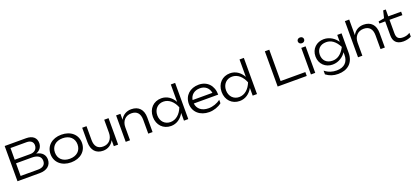

<svg xmlns="http://www.w3.org/2000/svg" viewBox="68 -2217 8337 3841"><g transform="rotate(-20 4236.0 -296.5)"><path d="M606 -392C699 -426 736 -499 736 -569C736 -681 660 -750 521 -750H65V0H538C699 0 786 -83 786 -202C786 -293 732 -370 606 -392ZM160 -347H496C624 -347 690 -297 690 -208C690 -123 632 -78 533 -78H160ZM161 -672H504C593 -672 640 -625 640 -560C640 -471 577 -423 491 -423H160Z M1205 13C1404 13 1540 -107 1540 -282C1540 -457 1404 -576 1205 -576C1006 -576 871 -457 871 -282C871 -107 1006 13 1205 13ZM1205 -64C1058 -64 965 -149 965 -282C965 -414 1058 -500 1205 -500C1352 -500 1446 -414 1446 -282C1446 -149 1352 -64 1205 -64Z M2207 0 2208 -178V-563H2116V-287C2116 -154 2037 -66 1915 -66C1800 -66 1739 -136 1739 -269V-563H1647V-254C1647 -85 1734 13 1888 13C1988 13 2070 -39 2116 -128V0Z M2694 -576C2590 -576 2507 -525 2461 -437V-563H2369V0H2461V-277C2461 -409 2542 -498 2667 -498C2786 -498 2849 -428 2849 -294V0H2941V-310C2941 -478 2851 -576 2694 -576Z M3701 -770H3609V-399C3549 -509 3451 -576 3333 -576C3168 -576 3050 -457 3050 -282C3050 -107 3168 13 3333 13C3451 13 3549 -55 3609 -164V0H3701ZM3144 -282C3144 -410 3230 -499 3349 -499C3468 -499 3563 -410 3613 -282C3563 -153 3468 -65 3349 -65C3230 -65 3144 -153 3144 -282Z M4146 13C4242 13 4345 -22 4414 -78V-150C4343 -97 4251 -64 4159 -64C4018 -64 3925 -136 3911 -255H4431C4431 -447 4311 -576 4129 -576C3944 -576 3815 -457 3815 -282C3815 -107 3952 13 4146 13ZM4128 -500C4239 -500 4316 -434 4334 -328H3912C3929 -433 4010 -500 4128 -500Z M5164 -770H5072V-399C5012 -509 4914 -576 4796 -576C4631 -576 4513 -457 4513 -282C4513 -107 4631 13 4796 13C4914 13 5012 -55 5072 -164V0H5164ZM4607 -282C4607 -410 4693 -499 4812 -499C4931 -499 5026 -410 5076 -282C5026 -153 4931 -65 4812 -65C4693 -65 4607 -153 4607 -282Z M5604 -750V0H6223V-83H5697L5698 -750Z M6312 0H6404V-565H6312ZM6358 -648C6397 -648 6425 -674 6425 -710C6425 -745 6397 -771 6358 -771C6319 -771 6290 -745 6290 -710C6290 -674 6319 -648 6358 -648Z M6791 -36C6921 -36 7024 -112 7077 -195V-137C7077 12 6989 102 6826 102C6742 102 6656 80 6576 15V95C6652 152 6733 178 6831 178C7024 178 7169 72 7169 -150V-563H7077V-415C7024 -498 6921 -576 6791 -576C6639 -576 6520 -468 6520 -306C6520 -144 6639 -36 6791 -36ZM6816 -110C6686 -110 6613 -192 6613 -306C6613 -421 6686 -503 6816 -503C6919 -503 7008 -446 7081 -306C7008 -167 6920 -110 6816 -110Z M7315 0H7407V-277C7407 -409 7488 -498 7612 -498C7731 -498 7794 -428 7794 -294V0H7886V-310C7886 -478 7796 -576 7639 -576C7536 -576 7452 -525 7407 -437V-770H7315Z M8071 -489V-189C8071 -73 8128 13 8281 13C8347 13 8416 -8 8448 -28V-109C8405 -81 8361 -66 8300 -66C8206 -66 8163 -102 8163 -203V-489H8437V-563H8163V-709H8108L8071 -556L7947 -533V-489Z"/></g></svg>

Font: Bounded Light
Style: Regular
Weight: 300
Designer: Vlad Churkin
Version: Version 3.0